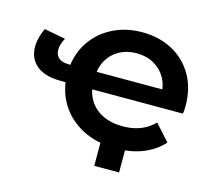

<svg xmlns="http://www.w3.org/2000/svg" viewBox="-95 -656 983 882"><g transform="rotate(15 396.5 -215.0)"><path d="M255 -227H175Q105 -227 66 -254Q27 -281 20 -328.5Q13 -376 41 -438L142 -419Q125 -388 125 -363Q125 -338 141 -324Q157 -310 191 -310H255ZM498 7Q406 7 338 -28.5Q270 -64 232 -126Q194 -188 194 -267Q194 -347 230.5 -408.5Q267 -470 332 -505Q397 -540 478 -540Q559 -540 622 -506Q685 -472 721 -410Q757 -348 757 -264Q757 -256 756.5 -246Q756 -236 754 -227H297V-310H687L636 -284Q636 -330 616 -365Q596 -400 560.5 -420Q525 -440 478 -440Q432 -440 396 -420Q360 -400 340 -364.5Q320 -329 320 -281V-261Q320 -213 342.5 -176Q365 -139 406 -119Q447 -99 502 -99Q547 -99 584 -113Q621 -127 651 -157L720 -80Q682 -38 626 -15.5Q570 7 498 7ZM541 -25V110H423V-25Z"/></g></svg>

Font: MOST Montserrat SemiBold
Style: Regular
Weight: 600
Designer: Julieta Ulanovsky
Foundry: Julieta Ulanovsky
Version: Version 8.000;March 11, 2024;FontCreator 15.0.0.2926 64-bit